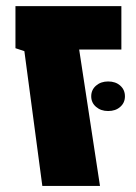

<svg xmlns="http://www.w3.org/2000/svg" viewBox="-20 -611 446 631"><path d="M119.1 0 60.1 -442.9 30.8 -452.6V-590.8H378.9V-448.2H240.2L308.6 0ZM335.4 -246.1Q311.5 -246.1 295.7 -259.8Q279.8 -273.4 279.8 -294.4Q279.8 -315.9 295.7 -329.6Q311.5 -343.3 335.4 -343.3Q359.9 -343.3 375.2 -329.6Q390.6 -315.9 390.6 -294.4Q390.6 -273.4 375.2 -259.8Q359.9 -246.1 335.4 -246.1Z"/></svg>

Font: Heebo Black
Style: Regular
Weight: 900
Designer: Oded Ezer
Foundry: Ezer Type House
Version: Version 3.100